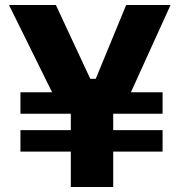

<svg xmlns="http://www.w3.org/2000/svg" viewBox="-20 -750 720 770"><path d="M62 -380H189L16 -730H204L342 -434H364L486 -730H664L505 -380H632V-294H434V-228H632V-142H434V0H264V-142H62V-228H264V-294H62Z"/></svg>

Font: Sora-SIA ExtraBold
Style: Regular
Weight: 800
Designer: Jonathan Barnbrook, Julián Moncada
Foundry: Barnbrook Fonts
Version: Version 2.000